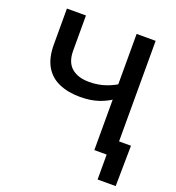

<svg xmlns="http://www.w3.org/2000/svg" viewBox="-155 -851 1034 1130"><g transform="rotate(20 362.0 -286.0)"><path d="M320.3 -265.1Q244.1 -265.1 187.7 -289.8Q131.3 -314.5 100.8 -366.9Q70.3 -419.4 70.3 -502.4V-727.5H189.5V-507.8Q189.5 -435.1 229.5 -400.6Q269.5 -366.2 340.3 -366.2Q397.5 -366.2 447 -384Q496.6 -401.9 537.1 -431.2V-336.9Q491.2 -301.3 439 -283.2Q386.7 -265.1 320.3 -265.1ZM506.8 0V-727.5H626V0ZM584 156.2V0H544.9V-97.7H700.7L697.3 156.2Z"/></g></svg>

Font: Inter
Style: 540
Weight: 540
Designer: Rasmus Andersson
Foundry: rsms
Version: Version 4.001;git-66647c0bb